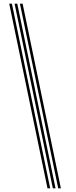

<svg xmlns="http://www.w3.org/2000/svg" viewBox="-20 -820 410 1040"><path d="M251.8 200H237.3L30 -800H44.5ZM309.8 200H295.3L88 -800H102.5ZM280.8 200H266.3L59 -800H73.5Z"/></svg>

Font: Big Shoulders Inline Display SC Thin
Style: Regular
Weight: 100
Designer: Patric King
Foundry: XO Type Co
Version: Version 2.002